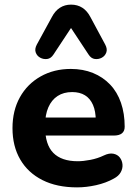

<svg xmlns="http://www.w3.org/2000/svg" viewBox="-20 -799 589 830"><path d="M313 11Q226 11 163.5 -20.5Q101 -52 67.5 -109.5Q34 -167 34 -245Q34 -321 66 -378.5Q98 -436 155.5 -468.5Q213 -501 286 -501Q339 -501 382 -483.5Q425 -466 456 -433.5Q487 -401 503 -354.5Q519 -308 519 -251Q519 -232 507 -222.5Q495 -213 472 -213H158V-291H410L394 -277Q394 -318 382 -345.5Q370 -373 347.5 -387Q325 -401 292 -401Q255 -401 229 -384Q203 -367 189 -335Q175 -303 175 -258V-250Q175 -174 210.5 -138Q246 -102 316 -102Q340 -102 371 -108Q402 -114 429 -127Q452 -138 470 -134.5Q488 -131 498 -118Q508 -105 509.5 -88Q511 -71 502 -54.5Q493 -38 472 -27Q438 -8 395.5 1.5Q353 11 313 11ZM435 -606Q445 -587 439.5 -572Q434 -557 420 -549.5Q406 -542 390 -544Q374 -546 363 -563L287 -678L211 -563Q200 -546 184 -544Q168 -542 154 -549.5Q140 -557 134.5 -572Q129 -587 139 -606L204 -725Q218 -752 239 -765.5Q260 -779 287 -779Q315 -779 336 -765.5Q357 -752 371 -725Z"/></svg>

Font: Nunito ExtraLight ExtraBold
Style: Regular
Weight: 800
Version: Version 3.602